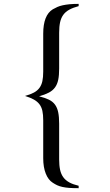

<svg xmlns="http://www.w3.org/2000/svg" viewBox="-20 -778 575 1000"><path d="M389.6 202.1Q361.3 202.1 341.3 200.7Q321.3 199.2 305.7 195.8Q290 192.4 278.3 187Q266.6 181.6 254.9 173.8Q231.4 159.2 218.3 126Q205.1 92.8 205.1 45.9V-151.4Q205.1 -180.7 200.7 -200.7Q196.3 -220.7 185.5 -234.9Q174.8 -249 156.7 -259.3Q138.7 -269.5 110.4 -278.3Q138.7 -286.1 156.7 -295.9Q174.8 -305.7 185.5 -320.3Q196.3 -335 200.7 -355.5Q205.1 -376 205.1 -405.3V-602.5Q205.1 -699.2 254.9 -729.5Q266.6 -736.3 278.8 -741.7Q291 -747.1 306.6 -750.5Q322.3 -753.9 342.3 -755.9Q362.3 -757.8 389.6 -757.8V-746.1Q360.4 -738.3 340.8 -727.5Q321.3 -716.8 309.6 -700.7Q297.9 -684.6 293 -662.1Q288.1 -639.6 288.1 -607.4V-420.9Q288.1 -385.7 283.2 -362.3Q278.3 -338.9 266.6 -322.8Q254.9 -306.6 234.9 -295.9Q214.8 -285.2 183.6 -276.4Q214.8 -268.6 234.9 -258.8Q254.9 -249 266.6 -232.9Q278.3 -216.8 283.2 -192.9Q288.1 -168.9 288.1 -133.8V52.7Q288.1 84 293 106.4Q297.9 128.9 309.6 145Q321.3 161.1 340.8 171.9Q360.4 182.6 389.6 189.5Z"/></svg>

Font: BabelStone Tibetan
Style: Regular
Weight: 400
Designer: Christopher J. Fynn
Foundry: BabelStone
Version: Version 10.011 October 1, 2023